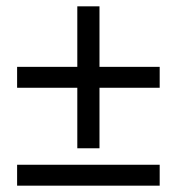

<svg xmlns="http://www.w3.org/2000/svg" viewBox="-20 -586 558 606"><path d="M34 0V-66H484V0ZM224 -118V-309H34V-375H224V-566H294V-375H484V-309H294V-118Z"/></svg>

Font: Platypi ExtraBold
Style: Regular
Weight: 800
Designer: David Sargent
Foundry: Bolt Cutter Type
Version: Version 1.200; ttfautohint (v1.8.4.7-5d5b)